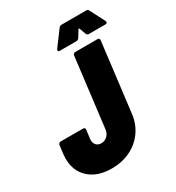

<svg xmlns="http://www.w3.org/2000/svg" viewBox="-207 -1006 1045 1140"><g transform="rotate(-30 315.0 -436.5)"><path d="M14 -180Q14 -190 16 -212L23 -268Q24 -275 28.5 -279Q33 -283 40 -283H193Q200 -283 203.5 -279Q207 -275 206 -268L199 -212Q198 -208 198 -201Q198 -179 210.5 -166Q223 -153 244 -153Q268 -153 285.5 -169.5Q303 -186 306 -212L364 -685Q367 -700 381 -700H533Q540 -700 543.5 -696Q547 -692 546 -685L488 -212Q480 -147 444 -97Q408 -47 351 -19.5Q294 8 224 8Q127 8 70.5 -43Q14 -94 14 -180ZM293 -760Q293 -762 297 -770L372 -871Q379 -881 390 -881H560Q572 -881 576 -871L628 -770Q630 -764 630 -762Q630 -752 616 -752H504Q491 -752 488 -763L471 -808Q468 -813 465 -808L437 -763Q430 -752 418 -752H305Q293 -752 293 -760Z"/></g></svg>

Font: Barlow Semi Condensed Black
Style: Italic
Weight: 900
Width: 4
Italic angle: -7°
Designer: Jeremy Tribby
Foundry: Tribby Type
Version: Version 1.408